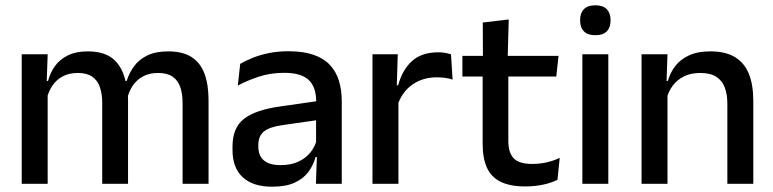

<svg xmlns="http://www.w3.org/2000/svg" viewBox="-20 -694 2920 725"><path d="M767.5 0H669.5V-304.5Q669.5 -339 660.8 -364.8Q652 -390.5 631.8 -404.5Q611.5 -418.5 577 -418.5Q544 -418.5 520 -405.5Q496 -392.5 481.2 -370.5Q466.5 -348.5 460 -320.5L447 -388.5H458.5Q467.5 -418 486 -443.5Q504.5 -469 536 -484.5Q567.5 -500 615.5 -500Q669.5 -500 703 -478.8Q736.5 -457.5 752 -416.2Q767.5 -375 767.5 -315.5ZM160 0H62V-489H160L156 -374.5L160 -368.5ZM463.5 0H366V-304.5Q366 -339 357.2 -364.8Q348.5 -390.5 328.2 -404.5Q308 -418.5 273.5 -418.5Q240.5 -418.5 216.5 -405.5Q192.5 -392.5 177.8 -370.5Q163 -348.5 156.5 -320.5L140.5 -388.5H161.5Q169.5 -419.5 187.8 -444.8Q206 -470 236.5 -485Q267 -500 311.5 -500Q379.5 -500 414.5 -465Q449.5 -430 458.5 -363Q461 -353.5 462.2 -341.5Q463.5 -329.5 463.5 -318Z M1270.5 0H1173L1177 -116L1173.5 -131V-285L1174 -309.5Q1174 -366 1145.2 -392.5Q1116.5 -419 1053 -419Q1001.5 -419 957.5 -404.5Q913.5 -390 878 -371L887 -453Q907 -464.5 934 -475.5Q961 -486.5 995 -493.5Q1029 -500.5 1069.5 -500.5Q1125 -500.5 1163.5 -487.2Q1202 -474 1225.5 -449Q1249 -424 1259.8 -389Q1270.5 -354 1270.5 -311ZM1007.5 11Q935 11 896.5 -24.8Q858 -60.5 858 -126.5V-141.5Q858 -211.5 901.2 -245.2Q944.5 -279 1037.5 -292L1184.5 -313L1190 -242L1049 -222Q998.5 -215 977 -197.8Q955.5 -180.5 955.5 -147V-140Q955.5 -106.5 976.2 -88.5Q997 -70.5 1039.5 -70.5Q1078.5 -70.5 1106.5 -83.5Q1134.5 -96.5 1152 -118.2Q1169.5 -140 1176 -166.5L1189.5 -101H1171.5Q1163.5 -71 1145 -45.5Q1126.5 -20 1093.2 -4.5Q1060 11 1007.5 11Z M1480.5 -295.5 1459.5 -372H1483.5Q1499 -430 1535.5 -463.2Q1572 -496.5 1635 -496.5Q1650 -496.5 1661.8 -494.2Q1673.5 -492 1683 -489L1689 -393.5Q1677 -397.5 1662 -399.8Q1647 -402 1629.5 -402Q1576 -402 1537 -374.5Q1498 -347 1480.5 -295.5ZM1484.5 0H1386.5V-489H1482L1477.5 -346.5L1484.5 -339.5Z M1964 10Q1905.5 10 1870 -7.8Q1834.5 -25.5 1818.5 -61.2Q1802.5 -97 1802.5 -150.5V-449.5H1899.5V-162Q1899.5 -117 1920 -96Q1940.5 -75 1989 -75Q2018 -75 2044.5 -81Q2071 -87 2093.5 -98L2085 -15Q2061 -3 2029.5 3.5Q1998 10 1964 10ZM2080.5 -405H1726V-483H2089ZM1897 -474.5H1803.5L1803 -609L1901 -620.5Z M2277 0H2179V-489H2277ZM2228 -561Q2199 -561 2184.8 -575.8Q2170.5 -590.5 2170.5 -616.5V-618.5Q2170.5 -644.5 2184.8 -659.2Q2199 -674 2228 -674Q2257 -674 2271.2 -659.2Q2285.5 -644.5 2285.5 -618.5V-616.5Q2285.5 -590 2271.2 -575.5Q2257 -561 2228 -561Z M2824.5 0H2726.5V-302Q2726.5 -337.5 2716.8 -363.5Q2707 -389.5 2684.8 -404Q2662.5 -418.5 2624 -418.5Q2588.5 -418.5 2562.5 -405.5Q2536.5 -392.5 2520.2 -370.5Q2504 -348.5 2497 -320.5L2481 -388.5H2502Q2510.5 -419.5 2530 -444.8Q2549.5 -470 2582 -485Q2614.5 -500 2662.5 -500Q2720 -500 2755.5 -478.2Q2791 -456.5 2807.8 -415Q2824.5 -373.5 2824.5 -313ZM2500.5 0H2402.5V-489H2500.5L2496.5 -374.5L2500.5 -368.5Z"/></svg>

Font: Anek Kannada Medium Medium
Style: Regular
Weight: 500
Version: Version 1.003